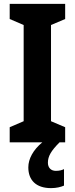

<svg xmlns="http://www.w3.org/2000/svg" viewBox="-20 -734 385 990"><path d="M227 105C227 72 243 44 287 0H316V-78L243 -109V-605L316 -636V-714H30V-636L102 -605V-109L30 -78V0H198C151 39 126 85 126 129C126 195 166 236 243 236C272 236 294 230 310 223V138C300 143 287 147 268 147C243 147 227 131 227 105Z"/></svg>

Font: Noto Sans Arabic UI Cn
Style: Bold
Weight: 700
Width: 3
Designer: Monotype Design Team, Nadine Chahine and Nizar Qandah
Foundry: Monotype Imaging Inc.
Version: Version 2.010